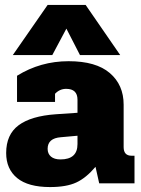

<svg xmlns="http://www.w3.org/2000/svg" viewBox="-20 -743 570 778"><path d="M173 -723H327L467 -520H304L249 -627L192 -520H32ZM5 -123Q5 -198 55.5 -235.5Q106 -273 206 -280L294 -286V-339Q294 -383 248 -383Q222 -383 203 -363V-330H49V-436Q144 -495 258 -495Q369 -495 425 -447Q481 -399 481 -319V-147Q481 -112 513 -112H525V0H382L367 -67Q329 -22 289 -3.5Q249 15 183 15Q94 15 49.5 -21.5Q5 -58 5 -123ZM294 -159V-193L227 -187Q173 -183 173 -140Q173 -120 186.5 -108.5Q200 -97 225 -97Q294 -97 294 -159Z"/></svg>

Font: Pridi
Style: Bold
Weight: 700
Designer: Katatrad Team
Foundry: CadsonDemak
Version: Version 1.001